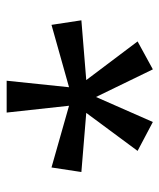

<svg xmlns="http://www.w3.org/2000/svg" viewBox="30 -830 490 591"><g transform="rotate(-90 275.5 -535.0)"><path d="M322 -760H224L245 -568L55 -622L41 -530L223 -515L106 -357L195 -310L272 -485L357 -310L443 -357L324 -515L508 -530L494 -622L302 -568Z"/></g></svg>

Font: Noto Sans Runic
Style: Regular
Weight: 400
Designer: Monotype Design Team
Foundry: Monotype Imaging Inc.
Version: Version 2.002